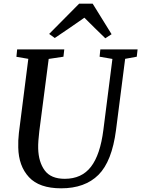

<svg xmlns="http://www.w3.org/2000/svg" viewBox="-20 -1011 766 1041"><path d="M658.5 -692 609 -306Q587 -136 513.8 -63Q440.5 10 311.5 10Q193 10 137 -50.5Q81 -111 79 -211Q78.5 -229.5 79.2 -249.5Q80 -269.5 82.5 -291L133.5 -692L69 -703L73 -743H328.5L324 -703.5L244 -691.5L193 -299Q190 -272 188.2 -248.8Q186.5 -225.5 187 -206Q189 -132.5 222.5 -87Q256 -41.5 331 -41.5Q423 -41.5 473.2 -106.8Q523.5 -172 540.5 -307L589.5 -691.5L520 -703.5L524 -743H726L721.5 -703.5ZM246.5 -827 409 -991H482.5L585 -825.5L551 -803.5Q522.5 -831 494 -859Q465.5 -887 437.5 -915Q398.5 -887.5 358.2 -860Q318 -832.5 277 -805Z"/></svg>

Font: Merriweather Text Regular
Style: Italic
Weight: 400
Italic angle: -7.8°
Designer: Eben Sorkin
Foundry: Eben Sorkin
Version: Version 2.100; ttfautohint (v1.7.19-72a1) -l 8 -r 50 -G 200 